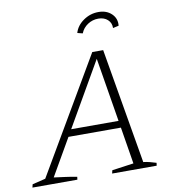

<svg xmlns="http://www.w3.org/2000/svg" viewBox="-118 -926 912 1006"><g transform="rotate(-10 338.0 -423.0)"><path d="M568 -31Q586 -29 603 -24.5Q620 -20 636 -15L634 0H397L401 -17L516 -33L484 -229H205L92 -33Q122 -29 152.5 -25Q183 -21 214 -15L212 0H-27L-23 -17L47 -34L405 -645H463ZM226 -266H478L422 -606ZM473 -846Q516 -846 542.5 -820.5Q569 -795 565 -757L534 -750Q535 -777 516 -794.5Q497 -812 466 -812Q435 -812 409.5 -795Q384 -778 373 -750L345 -757Q356 -795 392.5 -820.5Q429 -846 473 -846Z"/></g></svg>

Font: Piazzolla ExtraLight
Style: Italic
Weight: 200
Italic angle: -11.3°
Designer: Juan Pablo del Peral
Foundry: Huerta Tipografica
Version: Version 1.330